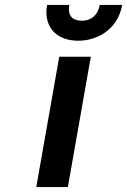

<svg xmlns="http://www.w3.org/2000/svg" viewBox="-20 -758 515 778"><path d="M255 0 348 -528H220L127 0ZM312 -674C273 -674 253 -695 261 -738H171C167 -717 167 -698 171 -680C183 -626 228 -593 298 -593C321 -593 342 -597 362 -604C415 -623 462 -665 475 -738H384C377 -697 350 -674 312 -674Z"/></svg>

Font: Asimov
Style: NarIt
Weight: 500
Designer: Google
Version: Version 2.000980; 2014